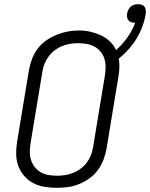

<svg xmlns="http://www.w3.org/2000/svg" viewBox="-20 -892 719 920"><path d="M251 8Q222 8 192.5 3Q163 -2 138.5 -15Q114 -28 95.5 -49.5Q77 -71 67.5 -97.5Q58 -124 57.5 -153.5Q57 -183 62 -213L119 -558Q124 -585 134 -611Q144 -637 161 -659.5Q178 -682 202 -698.5Q226 -715 252 -725.5Q278 -736 304.5 -741Q331 -746 358 -746Q386 -746 412.5 -740Q439 -734 463 -723Q487 -712 506 -694Q525 -676 536 -652Q567 -679 590.5 -712.5Q614 -746 628 -783Q627 -783 626.5 -783Q626 -783 625 -783Q617 -783 609 -785.5Q601 -788 595.5 -794.5Q590 -801 589 -809.5Q588 -818 589 -827Q591 -836 595 -845Q599 -854 606.5 -860.5Q614 -867 623.5 -869.5Q633 -872 642 -872Q651 -872 659.5 -869Q668 -866 673 -859Q678 -852 678.5 -842.5Q679 -833 678 -824Q673 -794 662 -764.5Q651 -735 634.5 -707.5Q618 -680 596 -655.5Q574 -631 549 -611Q553 -589 552 -566.5Q551 -544 547 -522L490 -177Q485 -150 475 -124.5Q465 -99 448 -76Q431 -53 407.5 -36.5Q384 -20 357.5 -9.5Q331 1 304.5 4.5Q278 8 251 8ZM252 -50Q272 -50 291.5 -53Q311 -56 330 -63.5Q349 -71 366 -83.5Q383 -96 395.5 -112.5Q408 -129 415.5 -148Q423 -167 426 -187L483 -532Q486 -552 486 -572.5Q486 -593 480 -611.5Q474 -630 461.5 -645Q449 -660 432 -669Q415 -678 395.5 -681.5Q376 -685 355 -685Q335 -685 316 -682Q297 -679 278 -671.5Q259 -664 242 -651Q225 -638 213 -621.5Q201 -605 193.5 -586.5Q186 -568 183 -548L126 -203Q123 -183 123 -163Q123 -143 129 -124.5Q135 -106 147 -91Q159 -76 175.5 -66.5Q192 -57 212 -53.5Q232 -50 252 -50Z"/></svg>

Font: Iosevka Curly LtExObl
Style: Regular
Weight: 300
Width: 7
Italic angle: -9°
Monospace: yes
Designer: Belleve Invis
Foundry: Belleve Invis
Version: Version 11.1.0; ttfautohint (v1.8.3)